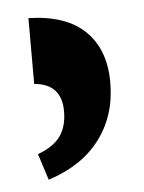

<svg xmlns="http://www.w3.org/2000/svg" viewBox="-36 -791 306 407"><g transform="rotate(-5 116.5 -587.5)"><path d="M200 -609Q200 -539 162 -488.5Q124 -438 52 -415L34 -471Q67 -483 82 -503.5Q97 -524 97 -557Q97 -615 39 -620V-760Q119 -758 159.5 -718.5Q200 -679 200 -609Z"/></g></svg>

Font: Noto Serif Armenian Black Cond
Style: Regular
Weight: 900
Width: 3
Designer: Monotype Design team
Foundry: Monotype Imaging Inc.
Version: Version 1.000